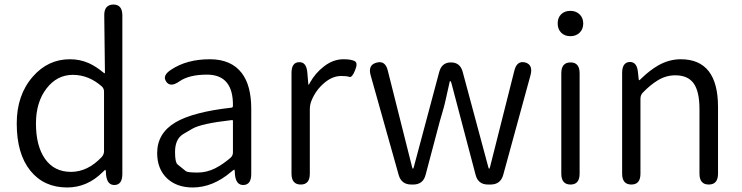

<svg xmlns="http://www.w3.org/2000/svg" viewBox="-20 -816 3281 849"><path d="M277 13Q174 13 114 -61.5Q54 -136 54 -270Q54 -396 125 -477Q192 -554 289 -554Q334 -554 372 -537Q404 -523 440 -493Q444 -490 444 -495L441 -747Q440 -795 481 -796Q521 -796 521 -748V-47Q521 0 488 2Q454 4 449 -43L448 -59Q447 -65 445.5 -65Q444 -65 434 -55Q366 13 277 13ZM430 -122Q440 -133 440 -148V-411Q440 -425 430 -434Q372 -485 302 -485Q232 -485 185.5 -424.5Q139 -364 139 -270Q139 -170 179.5 -113Q220 -56 294 -56Q368 -56 430 -122Z M832 13Q763 13 720 -26Q675 -68 675 -139Q675 -227 756 -275Q834 -321 1004 -340Q1010 -341 1010 -348Q1012 -486 895 -486Q816 -486 773 -456Q733 -428 715 -455Q696 -482 737 -508Q806 -554 908 -554Q1002 -554 1049 -493Q1091 -438 1091 -335V-47Q1091 0 1058 2Q1024 4 1019 -43L1018 -60Q1017 -66 1015.5 -66Q1014 -66 1002 -56Q921 13 832 13ZM854 -53Q894 -53 932 -72Q967 -90 1000 -119Q1010 -128 1010 -142V-281Q1010 -286 1005 -285Q871 -270 831 -247Q810 -235 790 -223Q754 -201 754 -144Q754 -98 765 -89Q783 -74 802 -59Q810 -53 854 -53Z M1310 0Q1269 0 1269 -48V-493Q1269 -540 1302 -541Q1335 -543 1339 -495L1343 -447Q1343 -441 1344.5 -441Q1346 -441 1351 -451Q1374 -493 1414 -523.5Q1454 -554 1499 -554Q1532 -554 1548 -546Q1564 -538 1550 -505Q1537 -472 1525 -476Q1513 -480 1489 -480Q1451 -480 1416 -451Q1376 -418 1357 -370Q1350 -352 1350 -333V-48Q1350 0 1310 0Z M1799 0Q1755 0 1743 -42L1619 -483Q1606 -529 1645 -539Q1684 -550 1695 -503L1802 -78Q1804 -70 1806 -70Q1808 -70 1810 -78L1922 -497Q1933 -540 1974 -540Q2015 -540 2026 -498L2139 -78Q2141 -70 2143 -70Q2145 -70 2147 -78L2254 -502Q2265 -549 2302 -540Q2338 -530 2326 -484L2205 -42Q2193 0 2149 0H2138Q2094 0 2083 -43L1976 -449Q1974 -457 1971.5 -457Q1969 -457 1968.5 -455Q1968 -453 1963 -430Q1946 -350 1937 -322Q1930 -300 1924 -277L1862 -43Q1851 0 1807 0Z M2503 0Q2462 0 2462 -48V-492Q2462 -540 2503 -540Q2543 -540 2543 -492V-48Q2543 0 2503 0ZM2502 -656Q2477 -656 2461.5 -671.5Q2446 -687 2446 -712.5Q2446 -738 2461.5 -753Q2477 -768 2502 -768Q2527 -768 2543 -752.5Q2559 -737 2559 -712Q2559 -687 2543 -671.5Q2527 -656 2502 -656Z M2772 0Q2731 0 2731 -48V-493Q2731 -540 2764 -542Q2797 -543 2801 -496L2804 -467Q2805 -461 2806.5 -461Q2808 -461 2818 -471Q2853 -505 2891 -527Q2939 -554 2990 -554Q3155 -554 3155 -343V-48Q3155 0 3114 0Q3073 0 3073 -48V-333Q3073 -411 3047.5 -447Q3022 -483 2966 -483Q2925 -483 2889 -461Q2857 -442 2822 -406Q2812 -395 2812 -380V-48Q2812 0 2772 0Z"/></svg>

Font: Resource Han Rounded JP Normal
Style: Regular
Weight: 350
Designer: Cyano Hao (round all glyphs); Ryoko NISHIZUKA 西塚涼子 (kana, bopomofo & ideographs); Paul D. Hunt (Latin, Greek & Cyrillic)
Foundry: Cyano Hao
Version: 0.990